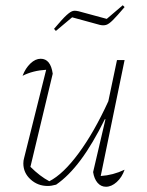

<svg xmlns="http://www.w3.org/2000/svg" viewBox="-20 -707 559 732"><path d="M335 -51 382 -252 380 -253Q333 -158 287.5 -97Q242 -36 194 -3Q176 2 162 2Q124 2 96.5 -23Q69 -48 69 -84Q69 -95 72 -105L156 -441Q105 -438 66 -418Q77 -447 96 -465Q115 -483 135 -483Q173 -483 181 -426L96 -71Q132 -35 168 -16Q221 -43 280 -123Q339 -203 393 -321L426 -478H455L364 -36Q411 -39 455 -60Q445 -31 425 -13Q405 5 384 5Q365 5 352 -10Q339 -25 335 -51ZM193 -589 186 -597Q218 -635 234 -649.5Q250 -664 259.5 -665.5Q269 -667 280 -664L387 -635L448 -687L455 -680Q426 -646 410.5 -630.5Q395 -615 384.5 -612Q374 -609 361 -612L255 -641Z"/></svg>

Font: Piazzolla Thin
Style: Italic
Weight: 100
Italic angle: -11.3°
Designer: Juan Pablo del Peral
Foundry: Huerta Tipografica
Version: Version 1.330